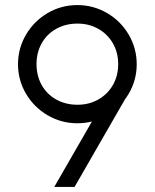

<svg xmlns="http://www.w3.org/2000/svg" viewBox="-20 -745 610 757"><path d="M124 -492.5Q124 -446 144.5 -409.5Q165 -373 202 -352.5Q239 -332 285.5 -332Q331 -332 367.6 -352.7Q404.2 -373.5 425.1 -409.7Q446 -446 446 -492.5Q446 -538 425.1 -574.3Q404.2 -610.5 367.6 -631.3Q331 -652 285.5 -652Q239 -652 202 -631.5Q165 -611 144.5 -574.5Q124 -538 124 -492.5ZM519 -491.8Q519 -429 487.5 -375.5Q456 -322 402 -290.5Q348.1 -259 285 -259Q221.7 -259 167.8 -290.5Q114 -322 82.5 -375.5Q51 -429 51 -491.8Q51 -554.6 82.6 -608.4Q114.2 -662.2 168 -693.6Q221.8 -725 285 -725Q348 -725 402 -693.6Q456 -662.2 487.5 -608.4Q519 -554.6 519 -491.8ZM194 -8 419 -399H499L274 -8Z"/></svg>

Font: SUIT Variable
Style: Regular
Weight: 400
Designer: Sunn Youn; Korean Glyphs from Source Han Sans (Sandoll Communications; Soo-young Jang, Joo-yeon Kang)
Foundry: Sunn
Version: Version 1.150;FEAKit 1.0